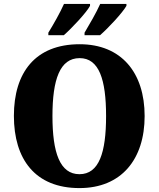

<svg xmlns="http://www.w3.org/2000/svg" viewBox="-20 -951 810 981"><path d="M412 -784V-771H491C534 -808 606 -886 626 -921V-931H492C472 -886 438 -828 412 -784ZM227 -784V-771H306C348 -808 421 -886 440 -921V-931H307C287 -886 254 -828 227 -784ZM386 10C600 10 719 -137 719 -358C719 -580 600 -725 387 -725C160 -725 51 -580 51 -359C51 -137 160 10 386 10ZM386 -61C286 -61 248 -171 248 -358C248 -545 286 -654 387 -654C486 -654 522 -545 522 -358C522 -171 486 -61 386 -61Z"/></svg>

Font: Noto Serif Tamil SemiCondensed Black
Style: Regular
Weight: 900
Width: 4
Designer: Indian Type Foundry, Tom Grace, and the Monotype Design Team
Foundry: Monotype Imaging Inc.
Version: Version 2.004